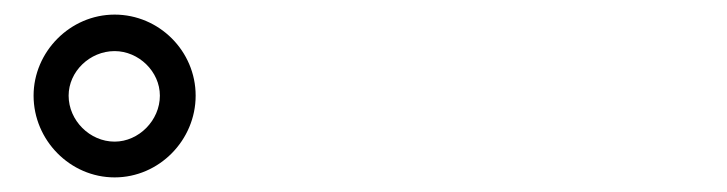

<svg xmlns="http://www.w3.org/2000/svg" viewBox="-20 -808 996 263"><path d="M26 -677C26 -616 76 -565 137 -565C198 -565 248 -616 248 -677C248 -738 198 -788 137 -788C76 -788 26 -737 26 -677ZM74 -677C74 -710 103 -738 137 -738C170 -738 199 -710 199 -677C199 -643 170 -614 137 -614C103 -614 74 -643 74 -677Z"/></svg>

Font: Kinto Sans Med
Style: Regular
Weight: 500
Designer: Authors: Ryoko NISHIZUKA  (kana & ideographs); Paul D. Hunt (Latin, Greek & Cyrillic); Wenlong ZHANG  (bopomofo); Sandol
Foundry: Adobe Systems Incorporated, ookami Inc.
Version: Version 0.001